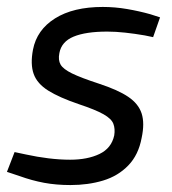

<svg xmlns="http://www.w3.org/2000/svg" viewBox="-20 -526 494 553"><path d="M183 7Q142 7 107 0.5Q72 -6 36 -19L0 -31L22 -88L55 -81Q87 -74 119.5 -70Q152 -66 182 -66Q232 -66 266.5 -82.5Q301 -99 309 -136Q312 -155 306.5 -169.5Q301 -184 278 -197Q255 -210 207 -226Q151 -245 119 -265Q87 -285 77 -313Q67 -341 75 -383Q86 -440 138.5 -473Q191 -506 276 -506Q311 -506 346 -500Q381 -494 413 -485L441 -476L421 -419L397 -424Q368 -429 340.5 -432Q313 -435 289 -435Q227 -435 192 -420.5Q157 -406 151 -373Q147 -353 154.5 -340Q162 -327 187.5 -314.5Q213 -302 265 -285Q320 -267 349.5 -247Q379 -227 388 -199Q397 -171 388 -129Q379 -80 349.5 -49.5Q320 -19 277 -6Q234 7 183 7Z"/></svg>

Font: REM Light
Style: Italic
Weight: 300
Italic angle: -11°
Designer: Octavio Pardo
Foundry: Ashler Design
Version: Version 1.005;gftools[0.9.28]